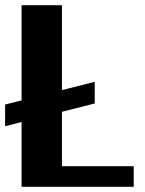

<svg xmlns="http://www.w3.org/2000/svg" viewBox="-24 -720 560 740"><path d="M-4.3 -233.5V-317L341.1 -404.8V-321.2ZM59.2 0V-700H214.8V-79.5H491.4V0Z"/></svg>

Font: Sutasoma
Style: Regular
Weight: 400
Designer: Izhar Fathurrohim, Akbar Rohmanto, Arusyal Khofiqoini
Foundry: Kiwari Kolektiv
Version: Version 1.102